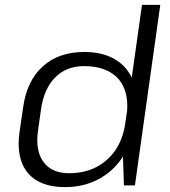

<svg xmlns="http://www.w3.org/2000/svg" viewBox="-20 -760 698 787"><path d="M247 7Q142 7 93.5 -52Q45 -111 60 -219L75 -321Q90 -429 155.5 -488Q221 -547 326 -547Q400 -547 451 -517Q497 -490 520 -442L562 -740H637L533 0H488L484 -119Q482 -115 480 -112Q441 -55 381 -24Q321 7 247 7ZM263 -50Q326 -50 374.5 -75Q423 -100 454 -146Q482 -188 492 -245L501 -306Q507 -387 466 -436Q419 -489 324 -489Q252 -489 206 -442.5Q160 -396 148 -311L136 -226Q124 -143 158 -96.5Q192 -50 263 -50Z"/></svg>

Font: Pathway Extreme 8pt Thin 12pt Light
Style: Italic
Weight: 300
Italic angle: -8°
Version: Version 1.001;gftools[0.9.26]